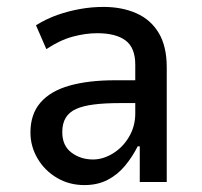

<svg xmlns="http://www.w3.org/2000/svg" viewBox="-20 -526 584 555"><path d="M224 9Q180 9 144.5 -12Q109 -33 88.5 -68Q68 -103 68 -143Q68 -196 97 -229.5Q126 -263 181 -278.5Q236 -294 313 -294H384V-228H326Q283 -228 251.5 -224Q220 -220 200 -211Q180 -202 170 -185.5Q160 -169 160 -144Q160 -105 186.5 -85Q213 -65 249 -65Q278 -65 306.5 -82.5Q335 -100 353 -130.5Q371 -161 371 -198V-339Q371 -388 343 -409Q315 -430 261 -430Q227 -430 190 -420Q153 -410 114 -384L84 -453Q115 -472 146.5 -483Q178 -494 211.5 -500Q245 -506 279 -506Q333 -506 374.5 -487.5Q416 -469 439 -430.5Q462 -392 462 -331V0H384V-103H378Q363 -73 341.5 -47Q320 -21 291 -6Q262 9 224 9Z"/></svg>

Font: Nunito Sans 7pt Condensed Medium
Style: Regular
Weight: 500
Width: 3
Designer: Vernon Adams
Foundry: Vernon Adams
Version: Version 3.101;gftools[0.9.27]